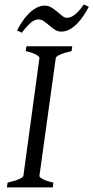

<svg xmlns="http://www.w3.org/2000/svg" viewBox="-20 -817 407 837"><path d="M292 -594.2Q261.2 -587.4 242.7 -579.1Q224.1 -570.8 223.1 -564L151.9 -50.8Q150.9 -44.9 166 -36.4Q181.2 -27.8 212.9 -21L210 0H9.8L13.2 -21Q43.9 -27.8 62.3 -35.9Q80.6 -43.9 82 -50.8L151.9 -564Q152.8 -569.8 137.7 -578.6Q122.6 -587.4 91.8 -594.2L95.2 -615.2H294.9ZM367.2 -787.6Q356.9 -768.1 344 -748.5Q331.1 -729 315.9 -713.6Q300.8 -698.2 283.4 -688.7Q266.1 -679.2 247.1 -679.2Q231.4 -679.2 219 -687.5Q206.5 -695.8 195.1 -705.8Q183.6 -715.8 172.1 -724.1Q160.6 -732.4 147.9 -732.4Q130.9 -732.4 113.3 -717Q95.7 -701.7 75.2 -674.3L54.2 -684.6Q64.5 -704.1 77.4 -723.4Q90.3 -742.7 105.7 -758.1Q121.1 -773.4 138.7 -783Q156.2 -792.5 174.8 -792.5Q190.9 -792.5 204.3 -784.2Q217.8 -775.9 229.5 -765.9Q241.2 -755.9 251.5 -747.6Q261.7 -739.3 272 -739.3Q289.1 -739.3 307.9 -754.6Q326.7 -770 345.2 -797.4Z"/></svg>

Font: Gentium Plus Eur
Style: Italic
Weight: 400
Italic angle: -8°
Designer: J. Victor Gaultney, Annie Olsen, Iska Routamaa, Becca Hirsbrunner
Foundry: SIL International
Version: Version 5.000